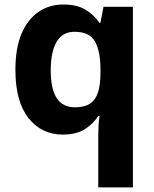

<svg xmlns="http://www.w3.org/2000/svg" viewBox="-20 -576 672 836"><path d="M407.8 11Q407.8 -8.2 409.1 -30.1Q410.4 -51.9 413.4 -70.8H407.4Q386.9 -37.4 349.7 -13.7Q312.6 10 252.9 10Q161.4 10 104.2 -61.6Q47.1 -133.3 47.1 -272.5Q47.1 -365.7 73.5 -428.6Q100 -491.5 147.3 -524Q194.5 -556.4 255.9 -556.4Q315.8 -556.4 353.1 -533.3Q390.3 -510.2 413.1 -476.4H417.1L430.7 -546.4H558.7V240H407.8ZM307.1 -108.8Q347.4 -108.8 371.5 -124.5Q395.5 -140.2 406.3 -172.6Q417 -204.9 417.4 -252.9V-273.9Q417.4 -353.4 393.4 -395.5Q369.5 -437.6 304.5 -437.6Q252 -437.6 226.4 -393.6Q200.9 -349.6 200.9 -269.9Q200.9 -188.9 226.9 -148.8Q253 -108.8 307.1 -108.8Z"/></svg>

Font: Noto Sans Khmer
Style: Regular
Weight: 400
Designer: Danh Hong and the Monotype Design Team
Foundry: Monotype Imaging Inc.
Version: Version 2.003